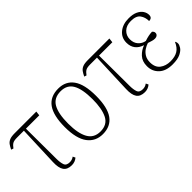

<svg xmlns="http://www.w3.org/2000/svg" viewBox="28 -1097 1661 1661"><g transform="rotate(-45 858.0 -266.5)"><path d="M288 10Q234 10 211 -23Q188 -56 191 -126L205 -495H121Q84 -495 67 -485Q50 -475 32 -450L11 -457Q23 -482 35.5 -499.5Q48 -517 70 -526.5Q92 -536 133 -536H398L393 -495H230L232 -124Q232 -79 242 -50Q252 -21 293 -21Q306 -21 318.5 -24.5Q331 -28 345 -38L356 -15Q327 10 288 10Z M668 10Q579 10 528 -58Q477 -126 477 -267Q477 -407 525.5 -475Q574 -543 672 -543Q763 -543 811.5 -475.5Q860 -408 860 -267Q860 -125 811.5 -57.5Q763 10 668 10ZM669 -21Q752 -21 785 -86Q818 -151 818 -267Q818 -391 783.5 -451.5Q749 -512 671 -512Q589 -512 554 -450.5Q519 -389 519 -267Q519 -148 554.5 -84.5Q590 -21 669 -21Z M1182 10Q1128 10 1105 -23Q1082 -56 1085 -126L1099 -495H1015Q978 -495 961 -485Q944 -475 926 -450L905 -457Q917 -482 929.5 -499.5Q942 -517 964 -526.5Q986 -536 1027 -536H1292L1287 -495H1124L1126 -124Q1126 -79 1136 -50Q1146 -21 1187 -21Q1200 -21 1212.5 -24.5Q1225 -28 1239 -38L1250 -15Q1221 10 1182 10Z M1521 10Q1440 10 1396 -31.5Q1352 -73 1352 -137Q1352 -196 1385 -231.5Q1418 -267 1461 -282V-284Q1417 -298 1393.5 -329Q1370 -360 1370 -406Q1370 -467 1415.5 -504.5Q1461 -542 1533 -542Q1584 -542 1616.5 -526.5Q1649 -511 1664.5 -487Q1680 -463 1680 -437Q1680 -400 1642 -400Q1642 -446 1618 -479Q1594 -512 1531 -512Q1475 -512 1443.5 -481.5Q1412 -451 1412 -406Q1412 -360 1438 -332Q1464 -304 1500 -298Q1552 -316 1594 -317Q1600 -312 1604.5 -305.5Q1609 -299 1609 -288Q1609 -274 1598 -265Q1587 -256 1571 -256Q1554 -256 1538.5 -261Q1523 -266 1500 -273Q1474 -265 1450 -249Q1426 -233 1410 -206.5Q1394 -180 1394 -142Q1394 -80 1432.5 -51Q1471 -22 1527 -22Q1582 -22 1616.5 -43Q1651 -64 1673 -115Q1676 -111 1679 -104Q1682 -97 1682 -85Q1682 -70 1668 -47.5Q1654 -25 1618.5 -7.5Q1583 10 1521 10Z"/></g></svg>

Font: Noto Serif SemiCondensed ExtraLight
Style: Regular
Weight: 200
Width: 4
Designer: Monotype Design Team
Foundry: Monotype Imaging Inc.
Version: Version 2.014